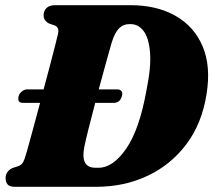

<svg xmlns="http://www.w3.org/2000/svg" viewBox="-20 -720 830 740"><path d="M1.5 -33.5Q1.5 -47 9 -57.2Q16.5 -67.5 28.5 -72.5L51.5 -80Q63 -84.5 69 -95Q75 -105.5 83.5 -136Q92 -165.5 105.5 -216Q119 -266.5 134.5 -323.5H69Q45 -323.5 52 -350Q55.5 -361 65 -368.2Q74.5 -375.5 85 -375.5H148Q161 -423.5 172.5 -467.2Q184 -511 192.2 -543.2Q200.5 -575.5 203.5 -589Q209.5 -614.5 190.5 -622L169 -629.5Q148 -640.5 148 -660.5Q148 -678 159.2 -689Q170.5 -700 191.5 -700H483Q584.5 -700 656.8 -658.8Q729 -617.5 761.2 -540.8Q793.5 -464 776 -357Q758.5 -244.5 698.8 -164.8Q639 -85 549 -42.5Q459 0 350.5 0H38.5Q16.5 0 9 -9.5Q1.5 -19 1.5 -33.5ZM360.5 -73.5Q415.5 -73.5 466.5 -147.2Q517.5 -221 544.5 -372Q563 -462 558.2 -518.2Q553.5 -574.5 533.2 -600.8Q513 -627 484 -627H477.5Q455 -627 438.8 -610.8Q422.5 -594.5 410.5 -556Q405 -538 391 -487Q377 -436 360.5 -375.5H432Q443.5 -375.5 448.5 -368.2Q453.5 -361 450 -350Q443 -323.5 417.5 -323.5H347Q333 -271 321.5 -224.8Q310 -178.5 305 -154Q289 -73.5 347.5 -73.5Z"/></svg>

Font: Fraunces 72pt S050 Black
Style: Italic
Weight: 900
Italic angle: -16°
Version: Version 1.000; ttfautohint (v1.8.3)